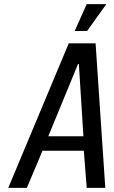

<svg xmlns="http://www.w3.org/2000/svg" viewBox="-20 -910 550 930"><path d="M20 0 313 -700H443L490 0H400L386 -180H186L110 0ZM214 -250H384L362 -600H358ZM342 -760 400 -890H495L402 -760Z"/></svg>

Font: Cuprum
Style: Italic
Weight: 400
Italic angle: -10°
Designer: Jovanny Lemonad
Foundry: Jovanny Lemonad
Version: Version 3.000